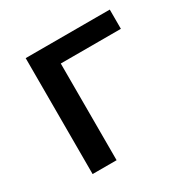

<svg xmlns="http://www.w3.org/2000/svg" viewBox="-120 -594 684 700"><g transform="rotate(-30 222.5 -244.0)"><path d="M76 0V-488H430V-407H177V0Z"/></g></svg>

Font: Nunito Sans 12pt SemiBold
Style: Regular
Weight: 600
Designer: Vernon Adams
Foundry: Vernon Adams
Version: Version 3.101;gftools[0.9.27]